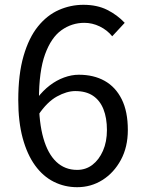

<svg xmlns="http://www.w3.org/2000/svg" viewBox="-20 -766 595 799"><path d="M301 13Q249 13 204 -9.5Q159 -32 126 -77.5Q93 -123 74.5 -191Q56 -259 56 -350Q56 -457 78 -533Q100 -609 138 -656Q176 -703 225 -724.5Q274 -746 327 -746Q384 -746 426 -725Q468 -704 499 -671L447 -615Q426 -641 395 -656Q364 -671 331 -671Q279 -671 236 -640.5Q193 -610 167.5 -540Q142 -470 142 -350Q142 -256 160.5 -191Q179 -126 214.5 -92.5Q250 -59 301 -59Q337 -59 364.5 -80Q392 -101 408.5 -138.5Q425 -176 425 -225Q425 -275 410.5 -311.5Q396 -348 367 -367.5Q338 -387 293 -387Q258 -387 217 -364.5Q176 -342 139 -287L136 -359Q159 -389 187 -410.5Q215 -432 246.5 -443.5Q278 -455 308 -455Q370 -455 415.5 -429.5Q461 -404 486.5 -353Q512 -302 512 -225Q512 -154 483 -100.5Q454 -47 406.5 -17Q359 13 301 13Z"/></svg>

Font: Noto Sans HK Thin
Style: Regular
Weight: 400
Version: Version 2.004-H2;hotconv 1.0.118;makeotfexe 2.5.65603